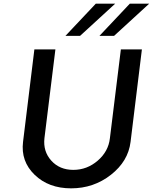

<svg xmlns="http://www.w3.org/2000/svg" viewBox="-20 -1020 836 1050"><path d="M338 -824 504 -1000H610L418 -824ZM524 -824 690 -1000H796L604 -824ZM106 -244 168 -750H283L223 -264Q215 -192 260.5 -141.5Q306 -91 381 -91Q456 -91 514.5 -141.5Q573 -192 581 -264L641 -750H756L694 -244Q681 -138 586.5 -64Q492 10 369 10Q246 10 169.5 -64Q93 -138 106 -244Z"/></svg>

Font: Orkney Medium
Style: MediumItalic
Weight: 500
Designer: Samuel Oakes and Alfredo Marco Pradil
Foundry: Alfredo Marco Pradil
Version: 1.0; ttfautohint (v1.5)